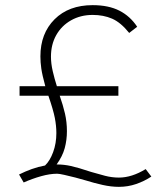

<svg xmlns="http://www.w3.org/2000/svg" viewBox="-20 -718 650 746"><path d="M56 -346V-383H156Q144 -427 140.5 -451.5Q137 -476 137 -499Q137 -588 192 -643Q247 -698 340 -698Q402 -698 444 -676.5Q486 -655 513 -614L482 -590Q449 -631 415.5 -645.5Q382 -660 340 -660Q293 -660 256 -639Q219 -618 198.5 -581.5Q178 -545 178 -498Q178 -471 185 -441Q192 -411 201 -383H440V-346H212Q225 -309 232.5 -276.5Q240 -244 240 -208Q240 -174 231.5 -142.5Q223 -111 200 -79H202Q228 -79 255.5 -73Q283 -67 334 -50Q361 -42 388 -35Q415 -28 442 -28Q492 -28 546 -61L568 -32Q541 -14 509 -3Q477 8 442 8Q412 8 378.5 0.5Q345 -7 313 -17Q297 -22 273.5 -28Q250 -34 230 -38.5Q210 -43 202 -43Q174 -43 140 -33.5Q106 -24 72 -9L54 -40Q78 -52 103 -61Q128 -70 155 -75Q174 -93 186.5 -127Q199 -161 199 -201Q199 -229 193 -260Q187 -291 168 -346Z"/></svg>

Font: Readex Pro Light
Style: Regular
Weight: 300
Designer: Bonnie Shaver-Troup, Thomas Jockin
Foundry: Lexend
Version: Version 1.200; ttfautohint (v1.8.3)